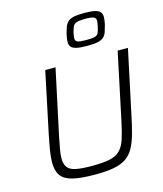

<svg xmlns="http://www.w3.org/2000/svg" viewBox="-138 -1064 995 1173"><g transform="rotate(-15 359.5 -477.5)"><path d="M318 8Q229 8 177 -4.5Q125 -17 103 -47.5Q81 -78 81 -131Q81 -162 87.5 -203Q94 -244 105 -298L187 -688H252L162 -267Q154 -226 148.5 -195Q143 -164 143 -140Q143 -104 158.5 -83.5Q174 -63 211.5 -55.5Q249 -48 314 -48Q383 -48 424.5 -57Q466 -66 490 -90Q514 -114 528 -157Q542 -200 556 -267L645 -688H710L627 -298Q612 -224 597.5 -172Q583 -120 563 -85Q543 -50 512 -29.5Q481 -9 434 -0.5Q387 8 318 8ZM476 -764Q431 -764 406.5 -769.5Q382 -775 372.5 -787Q363 -799 363 -817Q363 -826 364.5 -837.5Q366 -849 369 -863Q376 -890 383 -909Q390 -928 402.5 -940Q415 -952 439 -957.5Q463 -963 504 -963Q549 -963 573 -957.5Q597 -952 607 -940Q617 -928 617 -910Q617 -900 615.5 -889Q614 -878 611 -863Q604 -836 597.5 -817Q591 -798 578 -786.5Q565 -775 541 -769.5Q517 -764 476 -764ZM476 -800Q515 -800 532 -805Q549 -810 555 -824.5Q561 -839 566 -863Q568 -874 569.5 -882.5Q571 -891 571 -897Q571 -914 557 -920.5Q543 -927 503 -927Q465 -927 448.5 -921Q432 -915 425.5 -901.5Q419 -888 413 -863Q411 -853 409.5 -844.5Q408 -836 408 -829Q408 -812 422 -806Q436 -800 476 -800Z"/></g></svg>

Font: Saira Thin Light
Style: Italic
Weight: 300
Italic angle: -12°
Version: Version 1.101